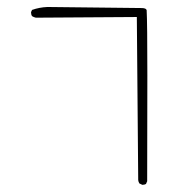

<svg xmlns="http://www.w3.org/2000/svg" viewBox="-20 -492 540 544"><path d="M397 21.5Q397.5 -135.7 397.5 -278.3Q397.5 -426.8 395.5 -463.4Q395 -464.8 394 -465.8Q391.1 -468.8 382.3 -469.2L114.3 -472.2Q91.3 -471.2 70.8 -463.9L67.9 -457.5Q67.9 -450.7 70.8 -446.3Q75.2 -443.4 81.5 -441.9L367.7 -443.8L371.6 18.1Q372.1 23.4 375 27.8L383.3 31.7Q389.2 31.7 393.6 29.3Z"/></svg>

Font: NaikaiFont
Style: ExtraLight
Weight: 200
Version: Version 1.89